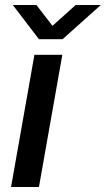

<svg xmlns="http://www.w3.org/2000/svg" viewBox="-20 -744 421 764"><path d="M24 0 117 -526H228L135 0ZM381 -724 229 -588H135L31 -724H125L206 -619H164L281 -724Z"/></svg>

Font: Archivo SemiExpanded Medium
Style: Italic
Weight: 500
Width: 6
Italic angle: -10°
Designer: Hector Gatti
Foundry: Omnibus-Type
Version: Version 2.001